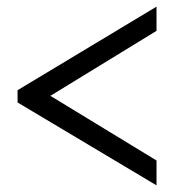

<svg xmlns="http://www.w3.org/2000/svg" viewBox="-20 -548 548 579"><path d="M33 -276 452 -528V-455L132 -259L452 -64V11L33 -239Z"/></svg>

Font: Raleway Thin
Style: Regular
Weight: 400
Version: Version 4.026